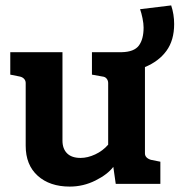

<svg xmlns="http://www.w3.org/2000/svg" viewBox="-20 -680 664 710"><path d="M516 -432V-113Q516 -96 538 -89L573 -82V0H408L399 -63Q378 -35 333 -12.5Q288 10 238 10Q164 10 119.5 -30Q75 -70 75 -141V-373Q75 -382 69 -388.5Q63 -395 53 -397L18 -404V-487H211V-160Q211 -130 228 -113Q245 -96 278 -96Q304 -96 332 -109Q360 -122 380 -145V-373Q380 -382 374.5 -389Q369 -396 359 -397L320 -404V-487H430Q476 -488 493.5 -511.5Q511 -535 511 -578Q511 -593 507 -612.5Q503 -632 498 -646L613 -660Q624 -627 624 -591Q624 -531 595.5 -492Q567 -453 516 -432Z"/></svg>

Font: Enriqueta
Style: Bold
Weight: 700
Designer: Viviana Monsalve, Gustavo Ibarra
Foundry: 72Puntos
Version: Version 2.000